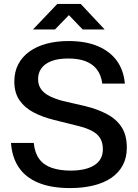

<svg xmlns="http://www.w3.org/2000/svg" viewBox="-20 -948 705 978"><path d="M337 10Q240 10 174.5 -17.5Q109 -45 75 -96.5Q41 -148 36 -220H152Q157 -169 180 -138Q203 -107 244 -93Q285 -79 340 -79Q377 -79 407 -85.5Q437 -92 459 -105.5Q481 -119 492.5 -139.5Q504 -160 504 -188Q504 -222 489.5 -245Q475 -268 446 -282.5Q417 -297 376 -307L252 -338Q196 -352 151 -375.5Q106 -399 79.5 -437Q53 -475 53 -533Q53 -582 73 -620.5Q93 -659 130 -685.5Q167 -712 217.5 -725.5Q268 -739 329 -739Q417 -739 479 -712.5Q541 -686 575.5 -638Q610 -590 616 -522H501Q495 -567 473 -595Q451 -623 415 -636.5Q379 -650 328 -650Q275 -650 241 -636.5Q207 -623 190.5 -599.5Q174 -576 174 -546Q174 -515 189 -494Q204 -473 231.5 -459Q259 -445 299 -434L416 -407Q477 -392 524.5 -367Q572 -342 599 -301Q626 -260 626 -196Q626 -145 605.5 -106.5Q585 -68 547 -42Q509 -16 455.5 -3Q402 10 337 10ZM148 -798 272 -928H391L513 -798H401L331 -871L260 -798Z"/></svg>

Font: Hubot Sans Medium
Style: Regular
Weight: 500
Designer: Deni Anggara
Foundry: GitHub, Inc., Subsidiary of Microsoft Corporation
Version: Version 2.000